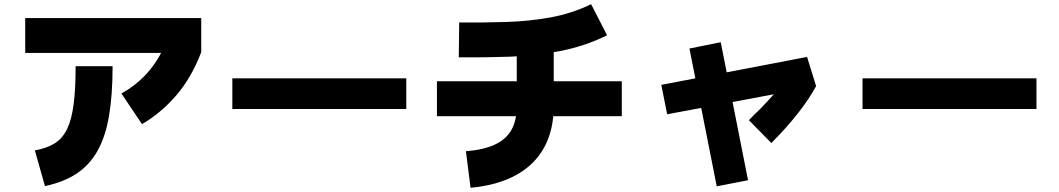

<svg xmlns="http://www.w3.org/2000/svg" viewBox="-20 -826 5040 914"><path d="M656 -235 558 -381Q619 -414 669 -465.5Q719 -517 759 -596L788 -574H100V-740H938V-578Q892 -457 820 -373Q748 -289 656 -235ZM194 60 146 -110Q202 -120 239.5 -143Q277 -166 299 -211Q321 -256 330.5 -329Q340 -402 340 -511H516Q516 -374 499 -274.5Q482 -175 444 -107.5Q406 -40 344.5 0.5Q283 41 194 60Z M1914 -453V-307H1086V-453Z M2164 -553 2166 -719Q2284 -718 2393 -721.5Q2502 -725 2602.5 -743.5Q2703 -762 2794 -806L2870 -658Q2762 -605 2643.5 -582.5Q2525 -560 2404 -556Q2283 -552 2164 -553ZM2940 -439V-273H2060V-439ZM2220 68 2198 -106Q2284 -113 2337.5 -138.5Q2391 -164 2415.5 -209Q2440 -254 2440 -321V-646H2616V-321Q2616 -208 2571 -125Q2526 -42 2437.5 7Q2349 56 2220 68Z M3652 -145 3545 -254Q3563 -273 3573.5 -283Q3584 -293 3594.5 -303Q3605 -313 3622 -331.5Q3639 -350 3670 -384L3695 -383L3156 -282L3128 -422L3822 -555L3865 -416Q3797 -291 3652 -145ZM3541 32 3392 61 3262 -595 3411 -625Z M4914 -453V-307H4086V-453Z"/></svg>

Font: Murecho Thin Black
Style: Regular
Weight: 900
Version: Version 1.010